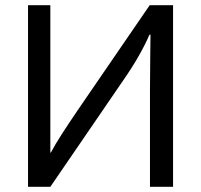

<svg xmlns="http://www.w3.org/2000/svg" viewBox="-20 -720 775 740"><path d="M88 0V-700H174V-132H176Q193 -164 219.5 -205Q246 -246 280 -296L557 -700H647V0H558V-370Q558 -444 559 -498Q560 -552 560 -586H556Q540 -549 514.5 -504Q489 -459 452 -406L174 0Z"/></svg>

Font: Liter
Style: Regular
Weight: 400
Designer: Anton Skugarov
Foundry: skugi
Version: Version 1.004; ttfautohint (v1.8.4.7-5d5b)